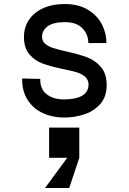

<svg xmlns="http://www.w3.org/2000/svg" viewBox="-20 -572 640 954"><path d="M298 -78Q354 -78 386.5 -95.5Q419 -113 420 -151Q420 -175 403.5 -190Q387 -205 362 -212.5Q337 -220 293 -229Q231 -242 192.5 -256Q154 -270 126.5 -301.5Q99 -333 99 -389Q99 -435 123 -472Q147 -509 193 -530.5Q239 -552 302 -552Q370 -552 417 -523.5Q464 -495 486.5 -450.5Q509 -406 509 -358H419Q419 -400 390 -431Q361 -462 302 -462Q245 -462 217 -441.5Q189 -421 189 -389Q189 -367 205 -354Q221 -341 244 -333.5Q267 -326 311 -316Q374 -302 413.5 -287Q453 -272 481.5 -239Q510 -206 510 -149Q510 -91 478 -55Q446 -19 398 -3.5Q350 12 298 12Q241 12 193 -10Q145 -32 117 -76Q89 -120 90 -182L180 -180Q179 -129 212 -103.5Q245 -78 298 -78ZM374 62V212H224V62ZM204 362 314 212 345 202 374 212 324 362Z"/></svg>

Font: Fliege Mono Thin
Style: Regular
Weight: 100
Version: Version 0.020;Glyphs 3.3 (3306)